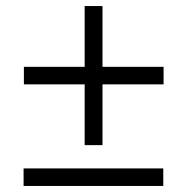

<svg xmlns="http://www.w3.org/2000/svg" viewBox="-20 -615 609 635"><path d="M521 -336H319V-135H260V-336H59V-394H260V-595H319V-394H521ZM58 -58H520V0H58Z"/></svg>

Font: Ysabeau Medium
Style: Italic
Weight: 500
Italic angle: -12°
Designer: Christian Thalmann (Catharsis Fonts)
Version: Version 0.003